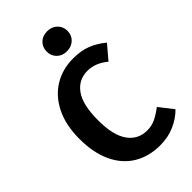

<svg xmlns="http://www.w3.org/2000/svg" viewBox="-279 -1021 1129 1129"><g transform="rotate(-45 285.5 -456.5)"><path d="M438 -846Q438 -810 413.5 -786.5Q389 -763 351 -763Q313 -763 289 -786.5Q265 -810 265 -846Q265 -882 289 -905.5Q313 -929 351 -929Q389 -929 413.5 -905.5Q438 -882 438 -846ZM553 -633 480 -547Q421 -597 354 -597Q280 -597 236.5 -536.5Q193 -476 193 -347Q193 -222 236.5 -161Q280 -100 355 -100Q394 -100 425 -115Q456 -130 493 -158L561 -71Q524 -33 469.5 -8.5Q415 16 348 16Q255 16 185 -26Q115 -68 76.5 -149.5Q38 -231 38 -347Q38 -460 78 -541.5Q118 -623 188 -665.5Q258 -708 346 -708Q411 -708 459 -689.5Q507 -671 553 -633Z"/></g></svg>

Font: Wolseley Sans SemiBold
Style: Regular
Weight: 600
Designer: Carrois Corporate & Edenspiekermann AG
Foundry: Carrois Corporate GbR & Edenspiekermann AG
Version: Version 4.202